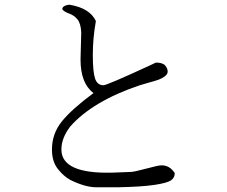

<svg xmlns="http://www.w3.org/2000/svg" viewBox="-20 -762 960 813"><path d="M640 -497Q669 -497 679.5 -484.5Q690 -472 690 -459Q690 -448 678 -439Q666 -430 652.5 -425Q639 -420 611.5 -412.5Q584 -405 572 -401Q373 -334 278 -227Q240 -178 240 -129Q240 -25 457 -31L534 -34Q547 -34 599 -48Q651 -62 664 -62Q699 -62 720 -29Q720 -9 703.5 2Q687 13 633.5 21Q580 29 480 31H388Q341 31 278 0Q250 -15 225 -46.5Q200 -78 200 -129Q200 -196 242 -248Q284 -300 376 -368Q321 -409 321 -510L324 -625Q322 -663 308 -680Q294 -697 273 -704.5Q252 -712 244 -722Q243 -730 250.5 -735Q258 -740 266 -741L274 -742Q360 -728 386 -673Q373 -600 373 -530Q373 -458 382.5 -429.5Q392 -401 418 -401Q433 -401 619 -487Z"/></svg>

Font: cwTeXMing
Style: Medium
Weight: 500
Version: Version 1.17